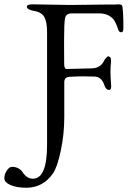

<svg xmlns="http://www.w3.org/2000/svg" viewBox="-89 -673 594 893"><path d="M210 -291V-127Q210 -49.8 193.8 27.3Q177.7 104.5 157.2 133.8Q111.3 199.7 34.2 200.2Q-11.7 200.2 -40.5 187.5Q-68.8 174.8 -68.8 156.2Q-68.8 137.7 -57.6 120.6Q-45.9 103 -33.2 103Q0 103 18.1 130.4Q36.1 157.7 64 158.2Q129.9 158.2 129.9 0V-522Q129.9 -569.8 117.7 -592.8Q105 -616.2 70.3 -622.1Q35.6 -627.9 36.1 -642.1Q36.1 -653.3 64.9 -652.8L236.8 -649.9L408.2 -651.9H446.8L461.9 -652.8Q479 -652.8 480 -644Q484.9 -615.2 484.9 -543.9Q484.9 -522.9 476.1 -522.9Q463.9 -522.9 460.9 -535.2Q448.7 -571.3 438 -584Q414.1 -610.8 371.1 -610.8H244.1Q217.8 -610.4 213.4 -587.9Q209 -565.4 209 -481.4Q209 -397.5 209.5 -375Q210 -352.1 220.2 -352.1L335.9 -355Q379.9 -355 397 -394Q398.9 -397.9 405.3 -404.3Q411.1 -411.1 415 -411.1Q418.9 -411.1 423.8 -406.2Q428.7 -401.4 426.8 -380.4Q424.8 -359.9 424.8 -337.9Q424.8 -315.9 428.2 -272Q428.2 -254.9 418.9 -254.9Q402.8 -254.9 396 -277.8Q383.3 -316.9 349.1 -316.9L298.8 -317.9Q275.9 -317.9 233.9 -315.9Q210 -314 210 -291Z"/></svg>

Font: EBGaramond
Style: Regular
Weight: 400
Version: Version 000.012g